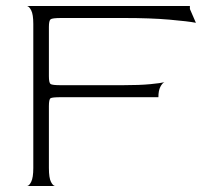

<svg xmlns="http://www.w3.org/2000/svg" viewBox="-20 -620 693 640"><path d="M70 0Q77 0 84 -14Q91 -28 91 -60V-540Q91 -572 84 -585.5Q77 -599 70 -600H613V-590L633 -544Q608 -549 545 -554.5Q482 -560 393 -560H184Q154 -560 148.5 -555.5Q143 -551 143 -530V-366Q143 -344 148.5 -340Q154 -336 183 -336H388Q446 -336 481.5 -339.5Q517 -343 528 -346Q521 -343 514.5 -330.5Q508 -318 508 -296H183Q154 -296 148.5 -292.5Q143 -289 143 -266V-60Q143 -27 150 -13.5Q157 0 164 0Z"/></svg>

Font: Red Rose Light
Style: Regular
Weight: 300
Designer: Jaikishan Patel
Version: Version 1.001; ttfautohint (v1.8.3)